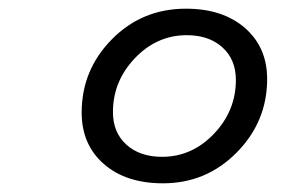

<svg xmlns="http://www.w3.org/2000/svg" viewBox="-20 -712 654 442"><path d="M595 -530Q595 -432 525 -361Q455 -290 355 -290Q270 -290 219 -334.5Q168 -379 168 -453Q168 -551 237.5 -621.5Q307 -692 408 -692Q493 -692 544 -647.5Q595 -603 595 -530ZM523 -528Q523 -575 492 -603Q461 -631 410 -631Q341 -631 290.5 -578Q240 -525 240 -454Q240 -407 271 -379Q302 -351 353 -351Q422 -351 472.5 -404Q523 -457 523 -528Z"/></svg>

Font: Intel One Mono
Style: Italic
Weight: 400
Italic angle: -16°
Monospace: yes
Designer: Fred Shallcrass
Foundry: Frere-Jones Type LLC
Version: Version 1.400;hotconv 1.1.0;makeotfexe 2.6.0;FJTRelease1.4